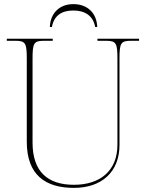

<svg xmlns="http://www.w3.org/2000/svg" viewBox="-20 -902 719 932"><path d="M222 -771H232C242 -826 279 -851 336 -851C392 -851 432 -826 442 -771H452C450 -836 407 -882 336 -882C267 -882 224 -836 222 -771ZM339 10C473 10 560 -67 560 -198V-616C560 -693 566 -704 616 -704H655V-714H453V-704H494C544 -704 550 -693 550 -616V-199C550 -73 466 -5 339 -5C214 -5 138 -66 138 -210V-616C138 -693 144 -704 194 -704H236V-714H13V-704H54C104 -704 110 -693 110 -616V-214C110 -51 202 10 339 10Z"/></svg>

Font: Noto Serif Display Thin
Style: Regular
Weight: 100
Designer: Monotype Design Team
Foundry: Monotype Imaging Inc.
Version: Version 2.009